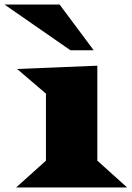

<svg xmlns="http://www.w3.org/2000/svg" viewBox="-52 -832 587 852"><path d="M260.7 -608.9 -32.2 -812H212.4L363.8 -608.9ZM19.5 0 151.9 -119.1V-416.5L23.9 -525.9L379.9 -540.5V-119.1L512.2 0Z"/></svg>

Font: Goblin
Style: Regular
Weight: 400
Designer: Riccardo De Franceschi
Foundry: Sorkin Type Co.
Version: Version 1.001